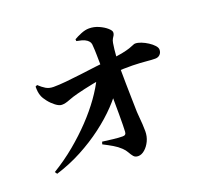

<svg xmlns="http://www.w3.org/2000/svg" viewBox="-141 -974 1281 1191"><g transform="rotate(-20 500.0 -378.5)"><path d="M56 -38Q135 -86 203 -142.5Q271 -199 328 -259Q385 -319 429 -380.5Q473 -442 501 -501L600 -508L599 -409Q565 -354 511.5 -298Q458 -242 389 -190Q320 -138 238.5 -94.5Q157 -51 66 -23ZM577 46Q557 46 546.5 33.5Q536 21 526.5 3.5Q517 -14 500 -30Q479 -50 452.5 -65.5Q426 -81 391 -99L396 -115Q433 -110 467.5 -106Q502 -102 527 -102Q550 -101 551 -124Q552 -139 552.5 -169Q553 -199 553 -240Q553 -281 552.5 -329.5Q552 -378 551.5 -429.5Q551 -481 550 -532Q550 -543 549.5 -572Q549 -601 548.5 -633.5Q548 -666 546 -689Q546 -706 541.5 -715Q537 -724 526 -733Q511 -744 493 -748.5Q475 -753 459 -756L458 -768Q476 -779 505 -791Q534 -803 559 -803Q592 -803 622.5 -789.5Q653 -776 673 -758.5Q693 -741 693 -729Q693 -718 688.5 -710.5Q684 -703 678 -693.5Q672 -684 669 -667Q666 -648 663.5 -627.5Q661 -607 660 -589Q659 -571 658 -556Q657 -537 657 -495Q657 -453 658 -402Q659 -351 660 -301Q661 -251 662 -214Q663 -196 665 -175Q667 -154 668.5 -131Q670 -108 670 -85Q670 -50 656 -20.5Q642 9 620.5 27.5Q599 46 577 46ZM241 -415Q223 -415 200 -432.5Q177 -450 159 -473Q141 -496 135 -512Q129 -527 127 -541.5Q125 -556 125 -577L137 -583Q159 -562 180 -549.5Q201 -537 230 -537Q265 -537 312.5 -541.5Q360 -546 412 -552.5Q464 -559 514.5 -565.5Q565 -572 608 -576Q664 -581 698.5 -588Q733 -595 752 -601.5Q771 -608 780.5 -612.5Q790 -617 796 -617Q814 -617 835.5 -608.5Q857 -600 878 -586.5Q899 -573 912.5 -558Q926 -543 926 -530Q926 -511 914 -498.5Q902 -486 882 -486Q860 -486 824 -489.5Q788 -493 735 -494.5Q682 -496 605 -490Q528 -484 465 -471.5Q402 -459 356 -447Q320 -438 291.5 -426.5Q263 -415 241 -415Z"/></g></svg>

Font: Noto Serif SC ExtraLight ExtraBold
Style: Regular
Weight: 800
Version: Version 2.002-H1;hotconv 1.1.0;makeotfexe 2.6.0